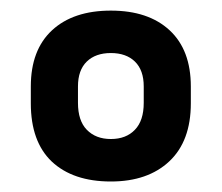

<svg xmlns="http://www.w3.org/2000/svg" viewBox="-20 -768 418 362"><path d="M77.6 -463.4Q38.1 -501 38.1 -573.2V-605Q38.1 -673.8 78.1 -710.9Q118.2 -748 189 -748Q259.8 -748 299.8 -710.9Q339.8 -673.8 339.8 -605V-573.2Q339.8 -502 299.3 -463.9Q258.8 -425.8 189 -425.8Q117.7 -425.8 77.6 -463.4ZM234.4 -523.4Q251 -540.5 251 -574.2V-605Q251 -635.7 234.4 -651.9Q217.8 -668 189 -668Q160.2 -668 143.6 -651.9Q127 -635.7 127 -605V-574.2Q127 -540.5 143.6 -523.4Q160.6 -505.9 189 -505.9Q217.8 -505.9 234.4 -523.4Z"/></svg>

Font: D-DIN Exp
Style: DINExp-Bold
Weight: 700
Width: 7
Designer: Charles Nix
Foundry: Datto Inc.
Version: Version 1.00